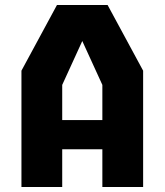

<svg xmlns="http://www.w3.org/2000/svg" viewBox="-20 -750 660 770"><path d="M66 0H229.5V-151.5H390.5V0H554V-466.5L411.5 -730H208.5L66 -466.5ZM229.5 -268.5V-409.5L310 -585.5L390.5 -409.5V-268.5Z"/></svg>

Font: Monaspace Krypton ExtraBold
Style: Regular
Weight: 800
Designer: Riley Cran & the Lettermatic Team
Foundry: Lettermatic
Version: Version 1.101 (Monaspace Krypton)